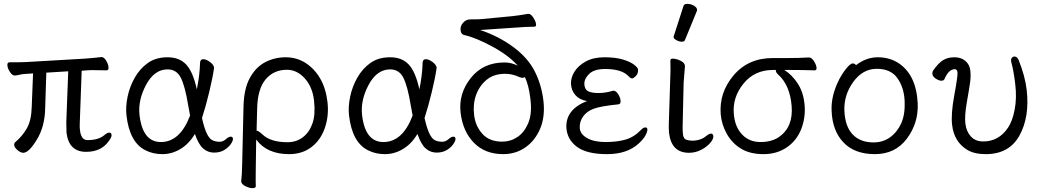

<svg xmlns="http://www.w3.org/2000/svg" viewBox="-20 -784 5413 999"><path d="M396 -107Q402 -55 435 -55Q493 -55 523 -81Q538 -94 548.5 -94Q559 -94 560.5 -82.5Q562 -71 546 -50Q507 6 428 6Q338 6 326 -94Q325 -109 325 -149L335 -413L221 -406L215 -219Q213 -125 171.5 -57Q130 11 101 11Q87 11 71 -3Q55 -17 54 -27.5Q53 -38 59 -44Q95 -74 119 -115Q143 -156 145 -226L152 -402L121 -400Q97 -399 83 -395.5Q69 -392 58 -391H57Q44 -391 32 -409Q20 -427 18.5 -443.5Q17 -460 30 -460H73Q99 -460 113 -461L423 -479Q446 -481 470 -483Q494 -485 506 -487H509Q521 -487 532 -469Q543 -451 544.5 -434.5Q546 -418 534 -418L470 -419Q460 -419 450 -419Q440 -419 431 -418L405 -416L395 -141Q394 -122 396 -107Z M1031 -170Q1052 -74 1082 -56Q1096 -48 1117.5 -46.5Q1139 -45 1154.5 -59Q1170 -73 1180.5 -73Q1191 -73 1192 -62.5Q1193 -52 1181 -34.5Q1169 -17 1147 -3.5Q1125 10 1093.5 10Q1062 10 1037.5 -11Q1013 -32 994 -87Q963 -35 918.5 -8.5Q874 18 825 18Q776 18 737 -2Q654 -43 638 -184Q633 -229 644 -281.5Q655 -334 681.5 -380.5Q708 -427 749.5 -456.5Q791 -486 852 -486Q913 -486 948.5 -448.5Q984 -411 1004 -319Q1019 -390 1021 -458Q1022 -476 1037.5 -476Q1053 -476 1072.5 -461.5Q1092 -447 1094 -432Q1087 -381 1068.5 -304.5Q1050 -228 1031 -170ZM817 -45Q917 -45 969 -183Q964 -209 959 -237Q943 -335 921 -379Q899 -423 852 -423Q783 -423 740 -342.5Q697 -262 706 -185Q722 -45 817 -45Z M1484 18Q1369 18 1313 -58L1311 79Q1311 88 1310.5 126.5Q1310 165 1311 184Q1311 195 1294.5 195Q1278 195 1257.5 185Q1237 175 1235 161V158Q1239 125 1240 71L1247 -229Q1249 -322 1280 -378.5Q1311 -435 1360 -460.5Q1409 -486 1466.5 -486Q1524 -486 1570.5 -456Q1617 -426 1646.5 -374.5Q1676 -323 1684 -252.5Q1692 -182 1670.5 -119Q1649 -56 1601 -19Q1553 18 1484 18ZM1315 -104Q1325 -104 1346 -84Q1389 -44 1476 -44Q1522 -44 1556 -70Q1590 -96 1606 -142.5Q1622 -189 1614 -260.5Q1606 -332 1565.5 -376.5Q1525 -421 1473 -421Q1404 -421 1362 -371Q1320 -321 1318 -218Z M2189 -170Q2210 -74 2240 -56Q2254 -48 2275.5 -46.5Q2297 -45 2312.5 -59Q2328 -73 2338.5 -73Q2349 -73 2350 -62.5Q2351 -52 2339 -34.5Q2327 -17 2305 -3.5Q2283 10 2251.5 10Q2220 10 2195.5 -11Q2171 -32 2152 -87Q2121 -35 2076.5 -8.5Q2032 18 1983 18Q1934 18 1895 -2Q1812 -43 1796 -184Q1791 -229 1802 -281.5Q1813 -334 1839.5 -380.5Q1866 -427 1907.5 -456.5Q1949 -486 2010 -486Q2071 -486 2106.5 -448.5Q2142 -411 2162 -319Q2177 -390 2179 -458Q2180 -476 2195.5 -476Q2211 -476 2230.5 -461.5Q2250 -447 2252 -432Q2245 -381 2226.5 -304.5Q2208 -228 2189 -170ZM1975 -45Q2075 -45 2127 -183Q2122 -209 2117 -237Q2101 -335 2079 -379Q2057 -423 2010 -423Q1941 -423 1898 -342.5Q1855 -262 1864 -185Q1880 -45 1975 -45Z M2730 -712Q2742 -712 2754.5 -693Q2767 -674 2769 -659.5Q2771 -645 2760 -645Q2719 -645 2657 -640L2478 -628Q2574 -596 2650.5 -539.5Q2727 -483 2762.5 -412.5Q2798 -342 2807.5 -259.5Q2817 -177 2790.5 -114.5Q2764 -52 2713.5 -17Q2663 18 2598 18Q2504 18 2446 -41Q2388 -100 2376.5 -198Q2365 -296 2429 -377.5Q2493 -459 2605 -459Q2641 -459 2674 -442Q2629 -494 2544 -540.5Q2459 -587 2398 -601Q2379 -604 2376.5 -626Q2374 -648 2388.5 -664.5Q2403 -681 2420 -682.5Q2437 -684 2452 -683.5Q2467 -683 2489 -685L2646 -700Q2676 -703 2728 -712ZM2739 -275Q2731 -341 2711 -383Q2706 -379 2699 -379Q2692 -379 2680 -384Q2645 -400 2609 -400Q2549 -400 2511.5 -368.5Q2474 -337 2457 -289.5Q2440 -242 2447 -184.5Q2454 -127 2490.5 -87Q2527 -47 2593 -47Q2636 -47 2671.5 -70.5Q2707 -94 2727.5 -141Q2748 -188 2741 -257Z M3169 -312H3172Q3185 -312 3196.5 -294Q3208 -276 3209 -259Q3210 -242 3197 -241Q3107 -232 3070 -218.5Q3033 -205 3014 -178Q2995 -151 2996.5 -119Q2998 -87 3034 -66Q3070 -45 3130 -45Q3190 -45 3234 -57.5Q3278 -70 3314 -107Q3327 -121 3337.5 -121Q3348 -121 3348.5 -110.5Q3349 -100 3339 -80.5Q3329 -61 3304 -38Q3244 18 3138.5 18Q3033 18 2982 -20Q2931 -58 2927 -119Q2922 -214 3034 -258Q2995 -265 2974 -289Q2953 -313 2951 -346Q2949 -379 2969 -411Q2989 -443 3028.5 -464.5Q3068 -486 3125 -486Q3182 -486 3220.5 -474.5Q3259 -463 3279 -447.5Q3299 -432 3300 -422Q3301 -401 3288.5 -388.5Q3276 -376 3269.5 -376Q3263 -376 3258 -380L3249 -389Q3213 -425 3129 -425Q3071 -425 3045 -399Q3019 -373 3020.5 -346Q3022 -319 3039.5 -309.5Q3057 -300 3094.5 -300Q3132 -300 3169 -312Z M3536 -752Q3539 -764 3556.5 -764Q3574 -764 3590.5 -754.5Q3607 -745 3607 -732Q3607 -729 3606 -727L3544 -576Q3541 -567 3527.5 -567Q3514 -567 3499.5 -575Q3485 -583 3485 -589.5Q3485 -596 3486 -597ZM3467 -364Q3470 -419 3468 -470Q3469 -479 3480.5 -479Q3492 -479 3507 -474Q3541 -462 3543 -444L3544 -441L3537 -353L3532 -135Q3531 -109 3533.5 -85.5Q3536 -62 3551 -57Q3566 -52 3581 -52Q3625 -52 3654 -76Q3670 -89 3680 -89Q3690 -89 3691.5 -75Q3693 -61 3675 -40Q3657 -19 3627.5 -4Q3598 11 3565 11Q3473 11 3461 -93Q3459 -117 3460 -143Z M4219 -418Q4152 -420 4092 -420H4061Q4101 -395 4131 -349Q4161 -303 4166.5 -237Q4172 -171 4148.5 -111.5Q4125 -52 4073.5 -17Q4022 18 3952.5 18Q3883 18 3836.5 -10Q3790 -38 3762.5 -86Q3735 -134 3730 -189Q3721 -302 3797 -392Q3873 -482 4001 -482H4083Q4137 -482 4188 -485H4189Q4203 -485 4215 -466Q4227 -447 4228.5 -432.5Q4230 -418 4219 -418ZM4016 -420H4002Q3906 -420 3848.5 -349Q3791 -278 3798 -193Q3803 -125 3840.5 -85Q3878 -45 3936.5 -45Q3995 -45 4033 -71Q4108 -123 4099 -232.5Q4090 -342 4028 -397Q4017 -407 4017 -417Z M4434 -445Q4487 -486 4547 -486Q4607 -486 4653 -457Q4748 -396 4755 -245Q4759 -143 4698.5 -62.5Q4638 18 4532.5 18Q4427 18 4369 -42.5Q4311 -103 4307 -207Q4303 -287 4348 -374Q4368 -410 4387 -432Q4406 -454 4416.5 -454Q4427 -454 4434 -445ZM4525 -43Q4574 -43 4611 -69.5Q4648 -96 4669 -142Q4690 -188 4687 -258Q4684 -328 4649.5 -377Q4615 -426 4542 -426Q4469 -426 4419.5 -357.5Q4370 -289 4373.5 -207.5Q4377 -126 4416.5 -84.5Q4456 -43 4525 -43Z M5241 -464V-468Q5240 -478 5245.5 -484Q5251 -490 5258 -490Q5272 -490 5280 -472Q5314 -387 5322 -316Q5338 -176 5284.5 -79Q5231 18 5109 18Q5050 18 5013 -4Q4944 -46 4934 -134Q4927 -189 4945.5 -289.5Q4964 -390 4962 -407Q4960 -424 4948 -424Q4916 -424 4894 -372Q4890 -364 4878 -364Q4866 -364 4849.5 -374.5Q4833 -385 4831.5 -397.5Q4830 -410 4836 -418Q4861 -454 4885.5 -470Q4910 -486 4945.5 -486Q4981 -486 5003 -467Q5025 -448 5028.5 -418.5Q5032 -389 5028 -358.5Q5024 -328 5011 -254.5Q4998 -181 5003 -140.5Q5008 -100 5031.5 -74Q5055 -48 5096 -48Q5177 -48 5225 -120Q5248 -154 5259.5 -214Q5271 -274 5262.5 -346Q5254 -418 5241 -464Z"/></svg>

Font: LXGW WenKai Lite
Style: Regular
Weight: 400
Designer: LXGW / Fontworks Inc.
Foundry: LXGW / Fontworks Inc.
Version: Version 1.511; March 25, 2025